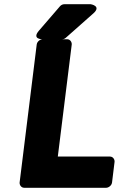

<svg xmlns="http://www.w3.org/2000/svg" viewBox="-20 -865 605 910"><path d="M73 0C72 11 80 25 95 25H483C494 25 509 15 511 0L523 -98C524 -109 516 -123 501 -123H254L320 -654C321 -665 313 -679 298 -679H182C171 -679 156 -669 154 -654ZM423 -802C462 -837 410 -845 410 -845H285C278 -845 270 -842 264 -835L164 -719C130 -679 180 -679 180 -679H274C280 -679 287 -681 292 -686Z"/></svg>

Font: Falling Sky
Style: BlkObl
Weight: 900
Designer: Paul D. Hunt
Foundry: Adobe Systems Incorporated
Version: Version 1.02